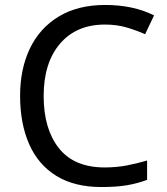

<svg xmlns="http://www.w3.org/2000/svg" viewBox="-20 -744 672 774"><path d="M403 -645Q288 -645 222 -568Q156 -491 156 -357Q156 -224 217.5 -146.5Q279 -69 402 -69Q449 -69 491 -77Q533 -85 573 -97V-19Q533 -4 490.5 3Q448 10 389 10Q280 10 207 -35Q134 -80 97.5 -163Q61 -246 61 -358Q61 -466 100.5 -548.5Q140 -631 217 -677.5Q294 -724 404 -724Q517 -724 601 -682L565 -606Q532 -621 491.5 -633Q451 -645 403 -645Z"/></svg>

Font: Noto Sans Ugaritic
Style: Regular
Weight: 400
Designer: Monotype Design Team
Foundry: Monotype Imaging Inc.
Version: Version 2.001; ttfautohint (v1.8.4.7-5d5b)